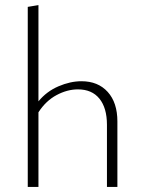

<svg xmlns="http://www.w3.org/2000/svg" viewBox="-20 -734 570 754"><path d="M300 -415Q365 -415 403 -373Q441 -331 441 -257V0H400V-244Q400 -310 370.5 -346.5Q341 -383 286 -383Q244 -383 202 -360.5Q160 -338 131 -293V0H89V-707L131 -714V-336Q163 -375 209.5 -395Q256 -415 300 -415Z"/></svg>

Font: EauTest Light
Style: Regular
Weight: 300
Designer: Christian Thalmann (Catharsis Fonts)
Version: Version 0.001;PS 000.001;hotconv 1.0.88;makeotf.lib2.5.64775